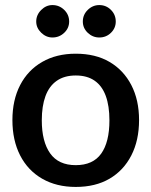

<svg xmlns="http://www.w3.org/2000/svg" viewBox="-20 -731 597 758"><path d="M279 -519Q357 -519 412.5 -486.5Q468 -454 498.5 -395Q529 -336 529 -257Q529 -177 498.5 -117.5Q468 -58 412.5 -25.5Q357 7 279 7Q203 7 146.5 -25.5Q90 -58 59.5 -117.5Q29 -177 29 -257Q29 -336 59.5 -395Q90 -454 146.5 -486.5Q203 -519 279 -519ZM279 -79Q347 -79 379.5 -124.5Q412 -170 412 -256Q412 -313 397.5 -352.5Q383 -392 353.5 -412.5Q324 -433 279 -433Q234 -433 204 -412Q174 -391 159.5 -351.5Q145 -312 145 -256Q145 -172 178 -125.5Q211 -79 279 -79ZM253 -646Q253 -620 233.5 -601.5Q214 -583 187 -583Q162 -583 142.5 -602Q123 -621 123 -646Q123 -672 142.5 -691.5Q162 -711 187 -711Q214 -711 233.5 -692Q253 -673 253 -646ZM437 -646Q437 -620 418 -601.5Q399 -583 372 -583Q346 -583 326.5 -601.5Q307 -620 307 -646Q307 -673 326.5 -692Q346 -711 372 -711Q399 -711 418 -692Q437 -673 437 -646Z"/></svg>

Font: Aleo SemiBold
Style: Regular
Weight: 600
Designer: Alessio Laiso
Foundry: Alessio Laiso
Version: Version 2.001;gftools[0.9.29]